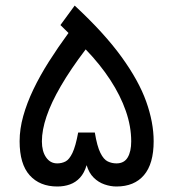

<svg xmlns="http://www.w3.org/2000/svg" viewBox="-20 -678 630 698"><path d="M132.3 -164.1Q132.3 -205.1 149.2 -254.9Q166 -304.7 201.2 -365.2Q236.3 -425.8 291.5 -498.5Q344.2 -443.8 381.1 -387.2Q418 -330.6 437.5 -274.4Q457 -218.3 457 -164.1Q457 -127 444.1 -105.5Q431.2 -84 403.3 -84Q386.7 -84 371.8 -91.1Q356.9 -98.1 345 -122.1Q333 -146 324.7 -196.3H264.2Q254.9 -146 243.4 -122.1Q231.9 -98.1 218.3 -91.1Q204.6 -84 188 -84Q162.6 -84 147.5 -106Q132.3 -127.9 132.3 -164.1ZM294.9 -77.6Q303.2 -49.3 320.6 -32.2Q337.9 -15.1 359.9 -7.6Q381.8 0 403.3 0Q468.3 0 503.4 -41.3Q538.6 -82.5 538.6 -164.6Q538.6 -232.9 511.5 -308.8Q484.4 -384.8 421.6 -471.4Q358.9 -558.1 251.5 -657.7L199.7 -586.9L229 -558.1Q190.4 -505.4 157.7 -453.9Q125 -402.3 101.3 -352.8Q77.6 -303.2 64.5 -256.1Q51.3 -209 51.3 -164.6Q51.3 -81.5 87.9 -40.8Q124.5 0 188.5 0Q213.4 0 234.4 -7.6Q255.4 -15.1 271 -32.2Q286.6 -49.3 294.9 -77.6Z"/></svg>

Font: Vazirmatn NL
Style: Regular
Weight: 400
Designer: Saber Rastikerdar
Foundry: Saber Rastikerdar
Version: Version 33.003